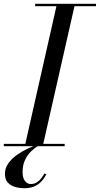

<svg xmlns="http://www.w3.org/2000/svg" viewBox="-60 -770 526 1011"><path d="M70.5 0 240 -750H335L165 0ZM-40 0V-12.5H280.5V0ZM125 -737.5V-750H445.5V-737.5ZM69 221Q43.5 221 20 214.5Q-3.5 208 -18.8 191.5Q-34 175 -34 145Q-34 115 -16.2 90.2Q1.5 65.5 28.8 46Q56 26.5 85.2 13Q114.5 -0.5 137.5 -7.5L141.5 -2Q124.5 7.5 105.2 25.5Q86 43.5 72.5 71Q59 98.5 59 135.5Q59 167.5 71.5 183.2Q84 199 102 199Q120 199 133.8 190.2Q147.5 181.5 157.5 168.5Q167.5 155.5 174 143.5L184 148Q177 162 163.5 179Q150 196 127.2 208.5Q104.5 221 69 221Z"/></svg>

Font: Bodoni Moda 18pt
Style: Italic
Weight: 400
Italic angle: -13°
Designer: Owen Earl
Foundry: indestructible type
Version: Version 2.005